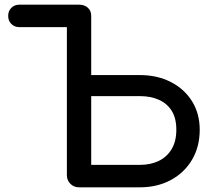

<svg xmlns="http://www.w3.org/2000/svg" viewBox="-20 -801 914 821"><path d="M318 0Q296 0 281 -15Q266 -30 266 -52V-685H63Q42 -685 28.5 -698.5Q15 -712 15 -733Q15 -754 28.5 -767.5Q42 -781 63 -781H318Q341 -781 355.5 -768Q370 -755 370 -734V-480H578Q653 -480 711 -450Q769 -420 801.5 -367.5Q834 -315 834 -246Q834 -174 801.5 -118.5Q769 -63 711 -31.5Q653 0 578 0ZM370 -96H578Q624 -96 659 -113Q694 -130 714 -163.5Q734 -197 734 -246Q734 -296 714 -327.5Q694 -359 659 -374.5Q624 -390 578 -390H370Z"/></svg>

Font: Comfortaa
Style: Bold
Weight: 700
Designer: Johan Aakerlund
Foundry: Johan Aakerlund
Version: Version 3.104; ttfautohint (v1.8.1.43-b0c9)